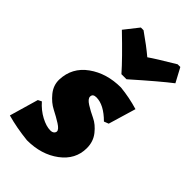

<svg xmlns="http://www.w3.org/2000/svg" viewBox="-244 -822 908 908"><g transform="rotate(45 210.0 -368.0)"><path d="M395 -747 433 -676Q378 -634 256 -526H222Q175 -580 75 -676L131 -747H149Q212 -703 252 -669Q283 -691 377 -747ZM265 -480Q326 -474 386 -456L345 -318L322 -309Q266 -365 216 -365Q192 -365 192 -346Q192 -331 217.5 -315Q243 -299 273 -285Q303 -271 328.5 -239Q354 -207 354 -163Q354 -87 288.5 -38Q223 11 127 11Q51 3 -13 -15L29 -160L47 -169Q75 -137 110 -118.5Q145 -100 172 -100Q185 -100 191.5 -106Q198 -112 198 -119Q198 -132 172 -148.5Q146 -165 114.5 -181Q83 -197 57 -229Q31 -261 32 -300Q35 -383 102.5 -431.5Q170 -480 265 -480Z"/></g></svg>

Font: Alegreya Sans Black
Style: Italic
Weight: 900
Italic angle: -7°
Designer: Juan Pablo del Peral
Foundry: Huerta Tipografica
Version: Version 2.007